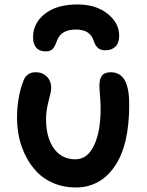

<svg xmlns="http://www.w3.org/2000/svg" viewBox="-20 -788 657 859"><path d="M327.1 -768.1Q408.7 -768.1 460.9 -726.8Q513.2 -685.5 513.2 -627.9Q513.2 -595.7 496.3 -579.3Q479.5 -563 451.2 -563Q431.2 -563 419.2 -572.5Q407.2 -582 398.9 -606Q383.3 -655.8 319.8 -655.8Q252 -655.8 234.9 -606Q226.1 -579.6 215.3 -568.8Q204.6 -558.1 185.1 -558.1Q156.7 -558.1 142.3 -574.5Q127.9 -590.8 127.9 -621.1Q127.9 -684.6 180.9 -726.3Q233.9 -768.1 327.1 -768.1ZM318.8 50.8Q266.1 50.8 222.2 32.7Q178.2 14.6 147.9 -15.9Q117.7 -46.4 96.7 -86.7Q75.7 -127 65.9 -171.1Q56.2 -215.3 56.2 -261.2Q56.2 -353 85 -426.8Q99.1 -464.8 140.1 -464.8Q169.9 -464.8 189.5 -445.3Q209 -425.8 209 -395Q209 -377.9 197.5 -336.2Q186 -294.4 186 -255.9Q186 -172.4 221.2 -123.8Q256.3 -75.2 316.9 -75.2Q371.1 -75.2 400.6 -137.2Q430.2 -199.2 430.2 -301.8Q430.2 -327.6 427.5 -359.6Q424.8 -391.6 424.8 -405.8Q424.8 -435.1 436.5 -450Q448.2 -464.8 476.1 -464.8Q516.1 -464.8 537.1 -430.7Q558.1 -396.5 558.1 -318.8Q558.1 -138.7 493.2 -43.9Q428.2 50.8 318.8 50.8Z"/></svg>

Font: Shantell Sans Bouncy
Style: Regular
Weight: 600
Designer: Stephen Nixon, Anya Danilova, Shantell Martin
Foundry: Arrow Type
Version: Version 1.006;[9816181b4]